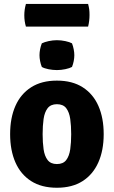

<svg xmlns="http://www.w3.org/2000/svg" viewBox="-20 -912 562 948"><path d="M492 -249.5Q492 -169.5 465.5 -110Q439 -50.5 387.8 -17.8Q336.5 15 261 15Q185 15 133.5 -18Q82 -51 56 -110.5Q30 -170 30 -249.5Q30 -330 56.2 -389.2Q82.5 -448.5 134 -481.2Q185.5 -514 261 -514Q337 -514 388.5 -481Q440 -448 466 -388.8Q492 -329.5 492 -249.5ZM190.5 -249.5Q190.5 -208.5 195.2 -175Q200 -141.5 215.2 -121.8Q230.5 -102 261 -102Q292 -102 307 -121.8Q322 -141.5 326.8 -175Q331.5 -208.5 331.5 -249.5Q331.5 -291 326.8 -324.5Q322 -358 307 -377.8Q292 -397.5 261 -397.5Q230.5 -397.5 215.2 -377.8Q200 -358 195.2 -324.5Q190.5 -291 190.5 -249.5ZM175 -639.5Q175 -653.5 178 -668.8Q181 -684 186.5 -698Q199.5 -704.5 220.2 -709Q241 -713.5 261 -713.5Q281.5 -713.5 302.8 -709Q324 -704.5 335.5 -698Q341 -684 344 -668.2Q347 -652.5 347 -639.5Q347 -626 344 -610.5Q341 -595 335.5 -581.5Q324 -575 302.8 -570.5Q281.5 -566 261 -566Q241 -566 219.5 -570.2Q198 -574.5 186.5 -581.5Q181 -595 178 -610.5Q175 -626 175 -639.5ZM108 -780.5Q100 -807 100 -836.5Q100 -864.5 108 -892.5H415Q419 -877 420.5 -866Q422 -855 422 -838Q422 -808.5 415 -780.5Z"/></svg>

Font: Signika
Style: Bold
Weight: 700
Designer: Anna Giedry
Foundry: Anna Giedry
Version: Version 2.001